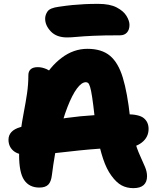

<svg xmlns="http://www.w3.org/2000/svg" viewBox="-20 -964 820 995"><path d="M671 11Q637 11 610 -3.5Q583 -18 557 -54Q532 -88 514.5 -140.5Q497 -193 486.5 -252Q476 -311 470 -362Q463 -425 457.5 -461Q452 -497 447 -513Q442 -529 437 -533.5Q432 -538 425 -538Q403 -538 378.5 -505Q354 -472 329.5 -409Q305 -346 284 -257Q263 -168 249 -57Q245 -22 230 -7Q215 8 184 8Q132 8 105.5 -30.5Q79 -69 79 -160Q79 -225 86.5 -279.5Q94 -334 103.5 -383Q113 -432 120 -479Q127 -526 127 -575Q127 -594 139 -605Q151 -616 176 -616Q198 -616 222 -605.5Q246 -595 266 -566L199 -543Q237 -617 299 -664Q361 -711 433 -711Q507 -711 550 -675Q593 -639 616.5 -561.5Q640 -484 654 -357Q661 -289 675.5 -240.5Q690 -192 705.5 -158Q721 -124 731.5 -99Q742 -74 742 -51Q742 -21 724.5 -5Q707 11 671 11ZM134 -160Q76 -160 50 -182Q24 -204 24 -240Q24 -263 39 -279.5Q54 -296 85 -305Q190 -334 326 -353Q462 -372 634 -372Q701 -372 725.5 -351.5Q750 -331 750 -296Q750 -253 715 -225.5Q680 -198 623 -198Q561 -198 503 -194Q445 -190 392 -184.5Q339 -179 292 -173.5Q245 -168 205.5 -164Q166 -160 134 -160ZM328 -770Q273 -770 243.5 -801Q214 -832 214 -867Q214 -887 226.5 -905Q239 -923 285 -929Q325 -935 356.5 -938Q388 -941 419.5 -942.5Q451 -944 489 -944Q549 -944 584.5 -925.5Q620 -907 635.5 -881.5Q651 -856 651 -835Q651 -810 638 -795.5Q625 -781 602 -781Q516 -781 463 -778.5Q410 -776 379 -773Q348 -770 328 -770Z"/></svg>

Font: Shantell Sans ExtraBold
Style: Regular
Weight: 800
Designer: Stephen Nixon, Anya Danilova, Shantell Martin
Foundry: Arrow Type
Version: Version 1.011;[c5ecc13dd]